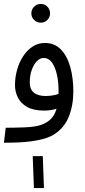

<svg xmlns="http://www.w3.org/2000/svg" viewBox="-20 -719 432 974"><path d="M0 5 9 -71Q31 -71 56 -71.5Q81 -72 106.5 -73Q132 -74 155.5 -77.5Q179 -81 197 -89Q227 -101 244.5 -122.5Q262 -144 269.5 -178Q277 -212 277 -260Q277 -303 268.5 -341Q260 -379 243.5 -402Q227 -425 201 -425Q183 -425 167 -408.5Q151 -392 141 -364Q131 -336 131 -301Q131 -276 141 -261Q151 -246 169.5 -239Q188 -232 213 -232Q235 -232 258 -237Q281 -242 297 -251L301 -186Q289 -176 272.5 -169.5Q256 -163 238 -160.5Q220 -158 204 -158Q150 -158 117.5 -176.5Q85 -195 70.5 -224.5Q56 -254 56 -287Q56 -326 66.5 -364Q77 -402 97 -433Q117 -464 145 -482.5Q173 -501 208 -501Q257 -501 289 -468Q321 -435 336.5 -379Q352 -323 352 -255Q352 -184 328.5 -126Q305 -68 251 -35Q228 -22 200.5 -14.5Q173 -7 141 -2.5Q109 2 73.5 3.5Q38 5 0 5ZM187 -604Q167 -604 153 -618Q139 -632 139 -651Q139 -671 153 -685Q167 -699 187 -699Q207 -699 220.5 -685Q234 -671 234 -651Q234 -632 220.5 -618Q207 -604 187 -604ZM152 235 146 73H197L203 235Z"/></svg>

Font: Noto Sans Arabic Condensed
Style: Regular
Weight: 400
Width: 3
Designer: Monotype Design Team, Nadine Chahine, Nizar Qandah and Khaled Hosny
Foundry: Monotype Imaging Inc.
Version: Version 2.012